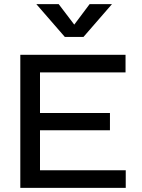

<svg xmlns="http://www.w3.org/2000/svg" viewBox="-20 -916 693 936"><path d="M175 -281V-86H593V0H79V-649H592V-563H175V-365H516V-281ZM526 -896 387 -736H296L157 -896H266L342 -796L417 -896Z"/></svg>

Font: Syne Medium
Style: Regular
Weight: 500
Designer: Lucas Descroix
Foundry: Bonjour Monde
Version: Version 2.200; ttfautohint (v1.8.4)